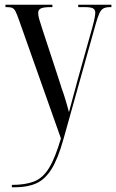

<svg xmlns="http://www.w3.org/2000/svg" viewBox="-20 -556 490 810"><path d="M30 224Q87 224 124 209.5Q161 195 187 152.5Q213 110 237 28L61 -469Q52 -495 46 -507Q40 -519 32 -522.5Q24 -526 8 -526H3V-536H201V-526H195Q164 -526 152.5 -520.5Q141 -515 141 -501Q141 -491 145.5 -475Q150 -459 157 -438L225 -231Q234 -202 239.5 -185.5Q245 -169 249.5 -156.5Q254 -144 258.5 -127.5Q263 -111 271 -83Q278 -109 287.5 -144.5Q297 -180 307 -217L370 -442Q377 -468 379.5 -482Q382 -496 382 -503Q382 -514 373.5 -520Q365 -526 336 -526H310V-536H450V-526H445Q427 -526 416.5 -520.5Q406 -515 399 -499.5Q392 -484 383 -452L248 30Q225 113 197.5 157Q170 201 133 217.5Q96 234 45 234H30Z"/></svg>

Font: Noto Serif Display ExtraCondensed
Style: Regular
Weight: 400
Width: 2
Designer: Monotype Design Team
Foundry: Monotype Imaging Inc.
Version: Version 2.009